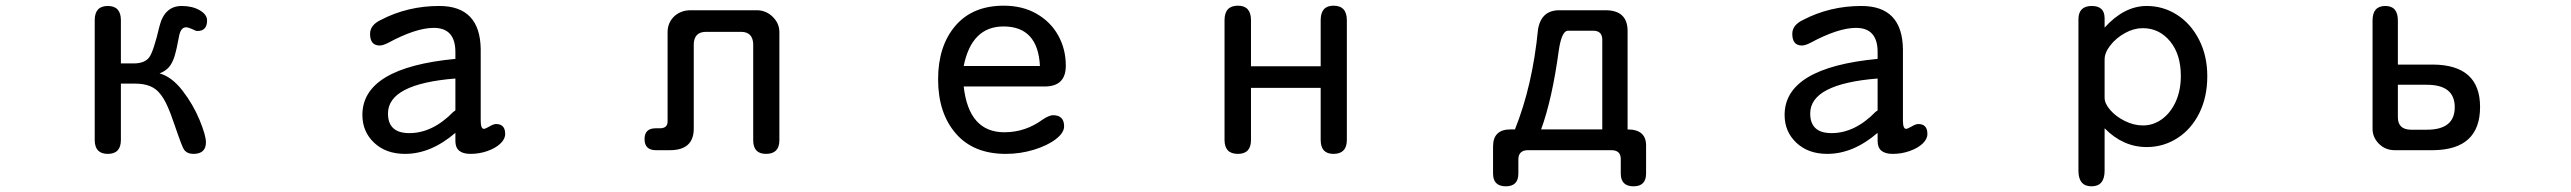

<svg xmlns="http://www.w3.org/2000/svg" viewBox="-20 -520 9040 675"><path d="M505 -319Q520 -340 541 -429Q559 -499 619 -499Q656 -499 682 -484Q708 -469 708 -448Q708 -411 674 -411Q668 -411 655 -418Q642 -424 634 -424Q616 -424 610 -395Q601 -346 593.5 -322Q586 -298 574 -284Q562 -270 541 -262Q584 -250 621.5 -201.5Q659 -153 681.5 -98.5Q704 -44 704 -20Q704 21 660 21Q638 21 627 6Q621 -1 593 -83Q566 -164 543 -190Q516 -226 456 -226H405V-28Q405 21 359 21Q313 21 313 -28V-449Q313 -499 359 -499Q405 -499 405 -449V-297H450Q489 -297 505 -319Z M1404 21Q1337 21 1295.5 -18Q1254 -57 1254 -116Q1254 -282 1581 -313V-337Q1581 -422 1505 -422Q1442 -422 1344 -369Q1326 -360 1315 -360Q1281 -360 1281 -401Q1281 -432 1319 -450Q1413 -499 1524 -499Q1668 -499 1670 -347V-97Q1670 -67 1681 -67Q1686 -67 1700 -75Q1715 -84 1724 -84Q1756 -84 1756 -49Q1756 -31 1739 -15Q1722 1 1693.5 11Q1665 21 1634 21Q1581 21 1581 -24V-53Q1495 21 1404 21ZM1419 -52Q1501 -52 1574 -127Q1581 -131 1581 -133V-244Q1344 -225 1344 -121Q1344 -52 1419 -52Z M2587 -408H2460Q2421 -407 2419 -366V-68Q2419 8 2335 8H2286Q2246 8 2246 -31Q2246 -69 2285 -69H2302Q2327 -70 2327 -93V-407Q2327 -442 2353 -465Q2376 -484 2408 -484H2640Q2673 -484 2696.5 -461Q2720 -438 2720 -407V-27Q2720 21 2673 21Q2628 21 2628 -27V-366Q2626 -407 2587 -408Z M3511 -55Q3585 -55 3646 -100Q3669 -115 3682 -115Q3721 -115 3721 -76Q3721 -53 3691.5 -30.5Q3662 -8 3614.5 6.5Q3567 21 3516 21Q3402 21 3340 -51Q3278 -123 3278 -241Q3278 -358 3338.5 -429Q3399 -500 3509 -500Q3575 -500 3624.5 -471.5Q3674 -443 3700.5 -395Q3727 -347 3727 -289Q3727 -216 3653 -216H3368Q3386 -55 3511 -55ZM3636 -288Q3629 -427 3508 -427Q3396 -427 3368 -288Z M4623 -287V-449Q4623 -500 4668 -500Q4715 -500 4715 -449V-28Q4715 21 4668 21Q4623 21 4623 -28V-211H4378V-28Q4378 21 4332 21Q4285 21 4285 -28V-449Q4285 -500 4332 -500Q4378 -500 4378 -449V-287Z M5387 -416Q5398 -484 5462 -484H5626Q5702 -483 5702 -411V-65Q5769 -65 5767 -5V90Q5767 135 5723 135Q5678 135 5678 90V39Q5678 9 5647 8H5350Q5319 9 5318 39V90Q5318 135 5274 135Q5229 135 5229 90V-5Q5229 -65 5290 -65H5306Q5368 -220 5387 -416ZM5613 -65V-382Q5612 -411 5583 -412H5492Q5470 -411 5460 -342Q5437 -172 5398 -65Z M6404 21Q6337 21 6295.5 -18Q6254 -57 6254 -116Q6254 -282 6581 -313V-337Q6581 -422 6505 -422Q6442 -422 6344 -369Q6326 -360 6315 -360Q6281 -360 6281 -401Q6281 -432 6319 -450Q6413 -499 6524 -499Q6668 -499 6670 -347V-97Q6670 -67 6681 -67Q6686 -67 6700 -75Q6715 -84 6724 -84Q6756 -84 6756 -49Q6756 -31 6739 -15Q6722 1 6693.5 11Q6665 21 6634 21Q6581 21 6581 -24V-53Q6495 21 6404 21ZM6419 -52Q6501 -52 6574 -127Q6581 -131 6581 -133V-244Q6344 -225 6344 -121Q6344 -52 6419 -52Z M7527 -499Q7585 -499 7633.5 -468Q7682 -437 7711 -380.5Q7740 -324 7740 -252Q7740 -179 7712 -122.5Q7684 -66 7635 -34.5Q7586 -3 7527 -3Q7444 -3 7379 -69V80Q7379 135 7333 135Q7287 135 7287 80V-452Q7287 -499 7334 -499Q7379 -499 7379 -456V-423Q7448 -499 7527 -499ZM7514 -79Q7550 -79 7580.5 -101Q7611 -123 7629 -162.5Q7647 -202 7647 -253Q7647 -329 7609 -375Q7571 -421 7513 -421Q7482 -421 7451 -404Q7420 -387 7399.5 -361Q7379 -335 7379 -311V-176Q7379 -156 7399 -133Q7419 -110 7450.5 -94.5Q7482 -79 7514 -79Z M8699 -144Q8699 6 8535 8H8399Q8366 8 8343.5 -14.5Q8321 -37 8321 -67V-448Q8321 -499 8366 -499Q8410 -499 8410 -448V-293H8533Q8699 -292 8699 -144ZM8457 -64H8512Q8610 -64 8610 -143Q8610 -222 8512 -222H8410V-108Q8410 -64 8457 -64Z"/></svg>

Font: 寒蝉全圆体
Style: Regular
Weight: 400
Designer: Warren2060
      Designed by Motoya company      

      [Varela Round]
      Joe Prince(Latin component); Avraham Cornf
Foundry: ChillType
Version: Version 3.200